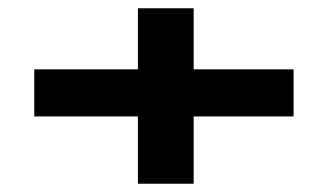

<svg xmlns="http://www.w3.org/2000/svg" viewBox="-20 -549 790 465"><path d="M314 -104V-267H63V-381H314V-529H449V-381H691V-267H449V-104Z"/></svg>

Font: Inconsolata ExtraExpanded Black
Style: Regular
Weight: 900
Width: 8
Monospace: yes
Designer: Raph Levien, Cyreal, Brenton Simpson
Foundry: Raph Levien, Cyreal, Google
Version: Version 3.001; ttfautohint (v1.8.2.53-6de2)